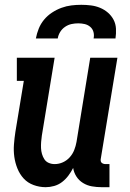

<svg xmlns="http://www.w3.org/2000/svg" viewBox="-20 -770 540 798"><path d="M170 8Q144 8 119.5 -1Q95 -10 78.5 -28Q62 -46 52.5 -69.5Q43 -93 39.5 -118Q36 -143 38 -169.5Q40 -196 44 -222L79 -434H50V-530H207L154 -207Q152 -194 151 -180.5Q150 -167 150.5 -154.5Q151 -142 154.5 -130Q158 -118 164.5 -108Q171 -98 182.5 -93Q194 -88 207 -88Q225 -88 241.5 -95.5Q258 -103 270 -116.5Q282 -130 288.5 -146.5Q295 -163 298 -180L355 -530H468L399 -111Q398 -107 398.5 -102Q399 -97 402 -94Q405 -91 409.5 -89.5Q414 -88 418 -88H435V8H402Q382 8 362 4.5Q342 1 325 -9.5Q308 -20 297.5 -36.5Q287 -53 284 -72Q276 -56 264.5 -40.5Q253 -25 238 -13.5Q223 -2 205 3Q187 8 170 8ZM129 -610Q133 -631 141 -651Q149 -671 163 -688Q177 -705 196 -717.5Q215 -730 235.5 -737.5Q256 -745 276.5 -747.5Q297 -750 318 -750Q338 -750 358 -747.5Q378 -745 396 -737.5Q414 -730 428.5 -717.5Q443 -705 452 -688Q461 -671 462 -650.5Q463 -630 460 -610H369Q372 -624 368.5 -637Q365 -650 355 -658.5Q345 -667 332 -670Q319 -673 305 -673Q291 -673 277 -670Q263 -667 250.5 -658.5Q238 -650 230 -637Q222 -624 220 -610Z"/></svg>

Font: Iosevka Slab
Style: Bold Italic
Weight: 700
Italic angle: -9°
Monospace: yes
Designer: Belleve Invis
Foundry: Belleve Invis
Version: Version 11.1.0; ttfautohint (v1.8.3)